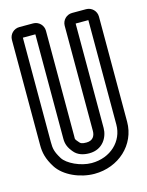

<svg xmlns="http://www.w3.org/2000/svg" viewBox="-111 -761 659 861"><g transform="rotate(-15 219.0 -330.5)"><path d="M371 -157C371 -80 308 -19 220 -19C169 -19 109 -48 91 -77C70 -111 67 -127 67 -157V-642H125V-157C125 -133 132 -114 152 -91C168 -72 193 -64 221 -64C285 -64 312 -116 312 -157V-642H371ZM374 -692H309C283 -692 262 -671 262 -645V-157C262 -134 251 -114 221 -114C201 -114 194 -118 190 -123C172 -144 175 -139 175 -157V-645C175 -671 154 -692 128 -692H64C38 -692 17 -671 17 -645V-157C17 -121 24 -91 49 -51C81 0 155 31 220 31C332 31 421 -50 421 -157V-645C421 -671 400 -692 374 -692Z"/></g></svg>

Font: DIN Rundschrift
Style: MittelKont
Weight: 400
Version: Version 1.027